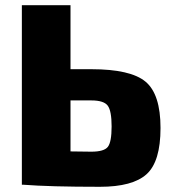

<svg xmlns="http://www.w3.org/2000/svg" viewBox="-20 -710 664 738"><path d="M251 -444H331Q482 -444 539.5 -396Q597 -348 597 -218Q597 -89 543.5 -40.5Q490 8 364 8Q170 8 69 0H64V-690H251ZM251 -128 331 -127Q380 -127 394.5 -145.5Q409 -164 409 -224Q409 -284 394 -304Q379 -324 331 -324H251Z"/></svg>

Font: Ezarion Extra Bold
Style: Regular
Weight: 800
Designer: Natanael Gama
Version: Version 1.001;PS 001.001;hotconv 1.0.70;makeotf.lib2.5.58329